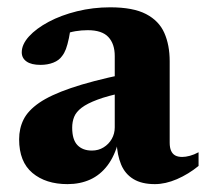

<svg xmlns="http://www.w3.org/2000/svg" viewBox="-20 -478 550 512"><path d="M310 -280 311 -231.5Q267 -222.5 239.8 -212.2Q212.5 -202 197.8 -190.8Q183 -179.5 177.8 -166.5Q172.5 -153.5 172.5 -137.5Q172.5 -105.5 186.5 -91Q200.5 -76.5 225 -76.5Q242.5 -76.5 256.2 -85Q270 -93.5 278 -107.5Q286 -121.5 286 -138.5V-328.5Q286 -361 269 -379.2Q252 -397.5 214 -397.5Q197.5 -397.5 181.2 -394.8Q165 -392 151.5 -386.5L171 -422Q167.5 -394.5 163.8 -376.5Q160 -358.5 155.8 -347.2Q151.5 -336 145.5 -328.5Q137.5 -317 122.2 -311Q107 -305 88 -305Q63.5 -305 50.8 -314Q38 -323 38 -338.5Q38 -359.5 57.2 -380.8Q76.5 -402 109.8 -419.8Q143 -437.5 185.5 -448Q228 -458.5 274 -458.5Q335 -458.5 369.5 -440.5Q404 -422.5 418.2 -390.2Q432.5 -358 432.5 -314.5V-97.5Q432.5 -84.5 436.2 -76Q440 -67.5 447.2 -63.5Q454.5 -59.5 466 -59.5Q475 -59.5 486.2 -62.5Q497.5 -65.5 509.5 -72V-35.5Q482.5 -13.5 451.8 -0.2Q421 13 393 13Q358 13 335.8 -0.5Q313.5 -14 303 -39.2Q292.5 -64.5 291 -98.5L296 -101Q286 -62.5 266.8 -37Q247.5 -11.5 220.5 0.8Q193.5 13 160 13Q102 13 66.5 -16.8Q31 -46.5 31 -106.5Q31 -135.5 42.8 -159.2Q54.5 -183 84.5 -203.8Q114.5 -224.5 169.2 -243.2Q224 -262 310 -280Z"/></svg>

Font: Newsreader 16pt 16pt
Style: Bold
Weight: 700
Version: Version 1.003